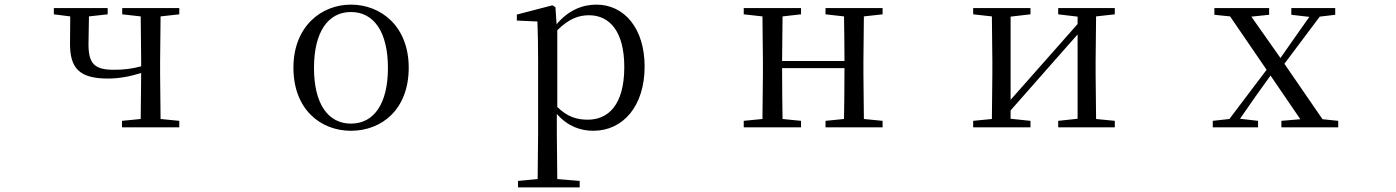

<svg xmlns="http://www.w3.org/2000/svg" viewBox="-20 -551 6040 831"><path d="M509 -489 589 -480 591 -288V-264C550 -253 515 -249 473 -249C388 -249 363 -276 363 -360L365 -480L446 -489V-516H213V-489L284 -480L283 -362C283 -258 321 -211 447 -211C496 -211 542 -220 591 -235L589 -36L508 -28V0H756V-28L675 -36L673 -229V-288L675 -480L756 -489V-516H509Z M1499 15C1632 15 1749 -77 1749 -258C1749 -438 1628 -531 1499 -531C1371 -531 1250 -437 1250 -258C1250 -78 1367 15 1499 15ZM1499 -16C1400 -16 1339 -101 1339 -257C1339 -413 1400 -499 1499 -499C1598 -499 1659 -413 1659 -257C1659 -101 1598 -16 1499 -16Z M2548 15C2677 15 2770 -92 2770 -263C2770 -427 2683 -531 2561 -531C2500 -531 2439 -506 2389 -446L2384 -520L2371 -528L2217 -488V-462L2306 -458C2308 -408 2309 -355 2309 -287V27L2307 224L2222 232V260H2489V232L2392 224L2390 27V-58C2438 -3 2494 15 2548 15ZM2392 -420C2442 -470 2485 -485 2529 -485C2620 -485 2682 -413 2682 -261C2682 -95 2611 -33 2524 -33C2475 -33 2435 -46 2392 -88Z M3553 -489 3633 -480C3634 -426 3635 -346 3635 -287H3365L3367 -480L3447 -489V-516H3199V-489L3280 -480L3282 -288V-229L3280 -36L3199 -28V0H3447V-28L3367 -36C3366 -92 3365 -177 3365 -256H3635C3635 -177 3634 -92 3633 -36L3553 -28V0H3800V-28L3719 -36L3717 -229V-288L3719 -480L3800 -489V-516H3553Z M4560 -489 4644 -479V-447L4484 -266L4354 -119V-479L4440 -489V-516H4192V-489L4273 -480L4275 -288V-229L4273 -36L4192 -28V0H4440V-28L4354 -37V-73L4509 -249L4644 -402V-37L4560 -28V0H4805V-28L4724 -36L4722 -229V-288L4724 -480L4805 -489V-516H4560Z M5569 -487 5647 -478 5585 -390 5522 -300 5396 -479 5473 -487V-516H5236V-487L5304 -480L5462 -249L5301 -36L5229 -28V0H5425V-28L5347 -37L5413 -132L5479 -224L5608 -35L5526 -28V0H5772V-28L5704 -35L5539 -275L5692 -479L5759 -487V-516H5569Z"/></svg>

Font: Harano Aji Mincho TW
Style: Regular
Weight: 400
Foundry: Masamichi Hosoda
Version: HaranoAjiMinchoTW-Regular version 20230610;ttx 4.39.4